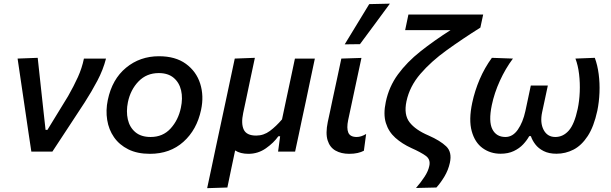

<svg xmlns="http://www.w3.org/2000/svg" viewBox="-20 -810 3264 1026"><path d="M147.5 0Q140.5 -46 133.2 -94.8Q126 -143.5 119.5 -188L106.5 -276.5Q98.5 -331.5 90.2 -387Q82 -442.5 74 -497L181.5 -501Q188.5 -436.5 197.2 -356Q206 -275.5 214 -201.5L223.5 -116H233.5L344 -296.5Q375 -351 396.5 -398.5Q418 -446 428.5 -497H546.5Q531 -436.5 500 -378Q469 -319.5 433 -263.5Q389.5 -197 346 -130.8Q302.5 -64.5 260 0Z M781.5 12Q713.5 12 665.5 -12Q617.5 -36 589.2 -76.8Q561 -117.5 552.8 -169Q544.5 -220.5 556 -275.5Q579 -386.5 653.5 -448Q728 -509.5 829.5 -509.5Q917.5 -509.5 973.2 -469Q1029 -428.5 1049.8 -363Q1070.5 -297.5 1054.5 -223Q1032 -116.5 960.2 -52.2Q888.5 12 781.5 12ZM785 -78Q850.5 -78 891.8 -123.5Q933 -169 946.5 -234Q957.5 -284.5 947.8 -326.8Q938 -369 908 -394.2Q878 -419.5 828.5 -419.5Q763.5 -419.5 720.5 -375.2Q677.5 -331 663.5 -264Q653.5 -214.5 663 -172.2Q672.5 -130 703 -104Q733.5 -78 785 -78Z M1087 195.5Q1098.5 141.5 1109.8 88.8Q1121 36 1134 -26L1186.5 -271Q1200.5 -337.5 1211.8 -390.2Q1223 -443 1234.5 -497L1342 -501Q1330.5 -447 1319.2 -394Q1308 -341 1296 -283.5L1279.5 -206Q1267.5 -149.5 1282.5 -117.5Q1297.5 -85.5 1349 -85.5Q1389 -85.5 1422.2 -110.2Q1455.5 -135 1487 -172L1510.5 -283Q1523 -341 1533.8 -392Q1544.5 -443 1556 -497H1662.5Q1651 -442 1639.8 -389.8Q1628.5 -337.5 1615 -271.5L1592.5 -167Q1585 -131 1576 -88.5Q1567 -46 1557 0H1466Q1468.5 -20.5 1471.5 -40.8Q1474.5 -61 1477 -82H1467.5Q1443 -47 1401 -17.5Q1359 12 1307.5 12Q1264.5 12 1236.5 -6Q1225.5 46 1215.5 93.2Q1205.5 140.5 1195 192Z M1846 12Q1803.5 12 1773 -5.2Q1742.5 -22.5 1730.8 -59.8Q1719 -97 1731.5 -158Q1739.5 -194 1744.8 -219.5Q1750 -245 1756 -273Q1770.5 -339.5 1781.5 -391.2Q1792.5 -443 1804 -497L1911.5 -500.5Q1892.5 -412 1876.5 -337.2Q1860.5 -262.5 1849.5 -210.5L1840.5 -168.5Q1831.5 -125 1841.2 -101.5Q1851 -78 1886.5 -78Q1909.5 -78 1936.5 -94L1924.5 -4.5Q1910.5 3 1891 7.5Q1871.5 12 1846 12ZM1822 -573Q1855 -627.5 1887.8 -681Q1920.5 -734.5 1953 -788L2063.5 -790.5Q2023 -735 1983 -681.2Q1943 -627.5 1903.5 -574Z M2203 194.5Q2230 163.5 2249.2 133.8Q2268.5 104 2274 77Q2282 41.5 2254.2 22Q2226.5 2.5 2179 -18.5Q2128.5 -41.5 2092.5 -73.8Q2056.5 -106 2042 -152.8Q2027.5 -199.5 2041.5 -265Q2058.5 -347 2106.8 -412.8Q2155 -478.5 2227 -535.5Q2299 -592.5 2387.5 -649H2145L2162.5 -732.5H2562L2547 -662.5Q2451.5 -602.5 2367.8 -542.2Q2284 -482 2226.5 -415.2Q2169 -348.5 2152 -268.5Q2137 -197 2168.8 -156.2Q2200.5 -115.5 2270 -86Q2332.5 -58.5 2364.5 -27.8Q2396.5 3 2384 60Q2375.5 99 2354.8 133.5Q2334 168 2312 192Z M2655 11.5Q2600.5 11.5 2559 -18.5Q2517.5 -48.5 2500.8 -109Q2484 -169.5 2503.5 -261Q2517 -324.5 2543.2 -386Q2569.5 -447.5 2608.5 -501L2721 -497Q2681 -443.5 2651.2 -378.2Q2621.5 -313 2608 -248Q2590 -161 2611 -119.5Q2632 -78 2681 -78Q2720 -78 2747.2 -117.2Q2774.5 -156.5 2787.5 -216.5Q2795 -252 2802.5 -286.8Q2810 -321.5 2816.5 -353H2907.5Q2900.5 -320.5 2892.8 -284Q2885 -247.5 2877 -210.5Q2865 -154 2885 -116Q2905 -78 2947.5 -78Q2989 -78 3019.2 -112Q3049.5 -146 3067 -228Q3076 -270.5 3078 -318.8Q3080 -367 3074.5 -413.5Q3069 -460 3055 -497L3158.5 -501Q3173 -462 3179.2 -414.2Q3185.5 -366.5 3183.5 -315.8Q3181.5 -265 3172 -218.5Q3153.5 -133 3120.5 -82.8Q3087.5 -32.5 3044.8 -10.5Q3002 11.5 2953.5 11.5Q2913 11.5 2885 -2.8Q2857 -17 2840.5 -38.8Q2824 -60.5 2817 -82.5H2808Q2796 -60.5 2775.8 -38.8Q2755.5 -17 2725.5 -2.8Q2695.5 11.5 2655 11.5Z"/></svg>

Font: Commissioner Medium
Style: Italic
Weight: 500
Italic angle: -12°
Designer: Kostas Bartsokas
Foundry: Kostas Bartsokas
Version: Version 1.000; ttfautohint (v1.8.3)